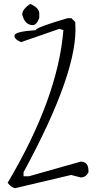

<svg xmlns="http://www.w3.org/2000/svg" viewBox="-20 -959 490 979"><path d="M324.2 -866.2H344.2L363.8 -846.2V-838.9Q381.8 -599.1 100.1 -81.1V-60.1H127L391.1 -134.8Q431.2 -134.8 431.2 -86.9V-81.1Q418 -54.2 391.1 -54.2L342.8 -66.9L59.1 0Q40 0 19 -26.9Q274.9 -458 303.2 -805.2L283.2 -812L86.9 -744.1Q57.1 -757.8 54.2 -771V-777.8Q54.2 -797.9 162.1 -805.2Q162.1 -818.8 324.2 -866.2ZM134.3 -939Q176.3 -920.9 180.2 -894V-867.2Q167 -831.1 147 -831.1Q106.9 -831.1 93.3 -884.8Q93.3 -912.1 134.3 -939Z"/></svg>

Font: Loved by the King
Style: Regular
Weight: 400
Designer: Kimberly Geswein
Foundry: Kimberly Geswein
Version: Version 1.002 2006